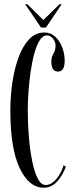

<svg xmlns="http://www.w3.org/2000/svg" viewBox="-20 -862 347 892"><path d="M183 10Q114.5 10 71.2 -81.5Q28 -173 28 -349Q28 -413 37.2 -477.2Q46.5 -541.5 65.8 -594.2Q85 -647 114.8 -679Q144.5 -711 186 -711Q216 -711 237.2 -691Q258.5 -671 269.5 -641Q280.5 -611 280.5 -580Q280.5 -529.5 249.5 -529.5Q218.5 -529.5 218.5 -575Q218.5 -597.5 228.2 -612.5Q238 -627.5 238 -651Q238 -668 225.8 -682.8Q213.5 -697.5 198 -697.5Q178.5 -697.5 164 -674Q149.5 -650.5 139 -611.8Q128.5 -573 122 -526.8Q115.5 -480.5 112.2 -434.2Q109 -388 109 -350Q109 -286 114.2 -224.2Q119.5 -162.5 129.8 -112.5Q140 -62.5 155.5 -32.5Q171 -2.5 192 -2.5Q211.5 -2.5 228.8 -17.5Q246 -32.5 258.2 -54Q270.5 -75.5 275 -94.5L286 -88Q272 -49 246 -19.5Q220 10 183 10ZM170.5 -734 97 -842.5H107L181.5 -769L256.5 -842.5H266.5L193.5 -734Z"/></svg>

Font: Imbue 100pt
Style: Regular
Weight: 400
Designer: Tyler Finck
Foundry: Etcetera Type Company
Version: Version 1.102; ttfautohint (v1.8.3)